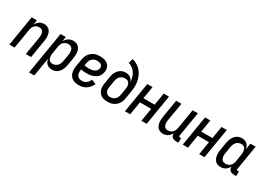

<svg xmlns="http://www.w3.org/2000/svg" viewBox="3 -1699 3994 2877"><g transform="rotate(30 2000.0 -260.0)"><path d="M6 0 92 -520H183L170 -441Q180 -459 194 -476Q208 -493 226 -505Q244 -517 265 -522.5Q286 -528 306 -528Q332 -528 356.5 -519.5Q381 -511 398 -493.5Q415 -476 424 -452.5Q433 -429 436 -404Q439 -379 437.5 -352.5Q436 -326 431 -299L382 0H291L343 -313Q345 -328 346 -343.5Q347 -359 345 -374Q343 -389 338 -403Q333 -417 323 -427.5Q313 -438 298.5 -443Q284 -448 269 -448Q248 -448 226.5 -440.5Q205 -433 189 -417Q173 -401 164.5 -380Q156 -359 153 -338L97 0Z M470 215 592 -520H683L669 -439Q680 -459 694.5 -476Q709 -493 728 -505Q747 -517 768 -522.5Q789 -528 810 -528Q837 -528 861 -520Q885 -512 903 -494.5Q921 -477 930.5 -453.5Q940 -430 943 -404.5Q946 -379 945 -352.5Q944 -326 939 -299L919 -179Q916 -157 909.5 -135Q903 -113 893 -92Q883 -71 868 -52Q853 -33 834 -19Q815 -5 791.5 1.5Q768 8 746 8Q721 8 697 0.5Q673 -7 655.5 -23Q638 -39 628 -61Q618 -83 615 -108L561 215ZM709 -72Q732 -72 754.5 -81Q777 -90 793.5 -108Q810 -126 818.5 -148Q827 -170 831 -193L851 -313Q853 -328 854 -344Q855 -360 852.5 -375.5Q850 -391 844.5 -404.5Q839 -418 828 -428.5Q817 -439 802.5 -443.5Q788 -448 773 -448Q751 -448 729.5 -441Q708 -434 691 -418Q674 -402 665 -381Q656 -360 653 -338L633 -218Q630 -202 629 -185Q628 -168 629.5 -152Q631 -136 636 -121Q641 -106 651.5 -94.5Q662 -83 677.5 -77.5Q693 -72 709 -72Z M1211 8Q1181 8 1152.5 2.5Q1124 -3 1100.5 -17.5Q1077 -32 1060.5 -54.5Q1044 -77 1036.5 -104.5Q1029 -132 1029 -161.5Q1029 -191 1034 -221L1054 -341Q1058 -365 1066 -390Q1074 -415 1089 -437.5Q1104 -460 1124.5 -478Q1145 -496 1169 -507.5Q1193 -519 1218.5 -523.5Q1244 -528 1269 -528Q1294 -528 1319 -525Q1344 -522 1366.5 -513Q1389 -504 1407.5 -489Q1426 -474 1437 -453Q1448 -432 1450.5 -407Q1453 -382 1449 -357Q1445 -333 1434.5 -309.5Q1424 -286 1406.5 -268Q1389 -250 1366.5 -237.5Q1344 -225 1319.5 -217.5Q1295 -210 1271.5 -207.5Q1248 -205 1225 -205Q1199 -205 1173.5 -207Q1148 -209 1124 -214L1123 -207Q1120 -190 1119.5 -173.5Q1119 -157 1122.5 -141Q1126 -125 1134.5 -111.5Q1143 -98 1156 -88.5Q1169 -79 1185.5 -75.5Q1202 -72 1219 -72Q1238 -72 1258 -78Q1278 -84 1294.5 -97Q1311 -110 1323.5 -127.5Q1336 -145 1344 -164L1421 -132Q1407 -101 1385.5 -74Q1364 -47 1336 -27.5Q1308 -8 1275.5 0Q1243 8 1211 8ZM1224 -285Q1238 -285 1252 -286.5Q1266 -288 1280.5 -291.5Q1295 -295 1308.5 -301.5Q1322 -308 1333 -318Q1344 -328 1350.5 -341.5Q1357 -355 1360 -369Q1363 -387 1357 -404Q1351 -421 1337 -431Q1323 -441 1305.5 -444.5Q1288 -448 1269 -448Q1246 -448 1222.5 -439.5Q1199 -431 1182 -413.5Q1165 -396 1156 -373Q1147 -350 1143 -327L1137 -293Q1159 -289 1180.5 -287Q1202 -285 1224 -285Z M1705 8Q1676 8 1648.5 2.5Q1621 -3 1598 -17Q1575 -31 1559 -52.5Q1543 -74 1535.5 -100.5Q1528 -127 1528 -155.5Q1528 -184 1533 -213L1552 -328Q1556 -350 1562 -372Q1568 -394 1579 -414.5Q1590 -435 1605.5 -453Q1621 -471 1641 -484Q1661 -497 1683.5 -502.5Q1706 -508 1728 -508Q1750 -508 1771.5 -503Q1793 -498 1810 -486Q1827 -474 1839 -456.5Q1851 -439 1858 -419Q1856 -459 1845 -497.5Q1834 -536 1813.5 -568Q1793 -600 1762 -623Q1731 -646 1693 -658L1715 -735Q1761 -724 1800 -700Q1839 -676 1868 -642Q1897 -608 1915.5 -566Q1934 -524 1942.5 -478.5Q1951 -433 1948 -384.5Q1945 -336 1937 -287L1918 -172Q1914 -147 1905.5 -123Q1897 -99 1882.5 -77.5Q1868 -56 1847 -38.5Q1826 -21 1803 -10.5Q1780 0 1754.5 4Q1729 8 1705 8ZM1705 -72Q1727 -72 1749.5 -79.5Q1772 -87 1789 -103Q1806 -119 1816 -141Q1826 -163 1829 -185L1847 -289Q1849 -306 1850.5 -322Q1852 -338 1849.5 -354Q1847 -370 1840.5 -384Q1834 -398 1823 -408.5Q1812 -419 1797 -423.5Q1782 -428 1766 -428Q1744 -428 1721 -420.5Q1698 -413 1681 -397Q1664 -381 1654.5 -359Q1645 -337 1641 -315L1622 -200Q1618 -176 1619 -153Q1620 -130 1630.5 -111Q1641 -92 1661.5 -82Q1682 -72 1705 -72Z M2006 0 2092 -520H2183L2148 -308H2342L2377 -520H2468L2382 0H2291L2328 -228H2134L2097 0Z M2667 8Q2641 8 2616.5 -0.5Q2592 -9 2575.5 -26.5Q2559 -44 2550 -67.5Q2541 -91 2537.5 -116Q2534 -141 2536 -167.5Q2538 -194 2542 -221L2592 -520H2683L2631 -207Q2628 -192 2627 -176.5Q2626 -161 2628 -146Q2630 -131 2635.5 -117Q2641 -103 2650.5 -92.5Q2660 -82 2675 -77Q2690 -72 2705 -72Q2726 -72 2747 -79.5Q2768 -87 2784 -103Q2800 -119 2808.5 -140Q2817 -161 2821 -182L2877 -520H2968L2897 -93Q2896 -89 2897 -85Q2898 -81 2900.5 -78Q2903 -75 2907 -73.5Q2911 -72 2916 -72H2936L2935 8H2902Q2882 8 2863 3.5Q2844 -1 2830 -12.5Q2816 -24 2809.5 -42Q2803 -60 2805 -80Q2794 -61 2779.5 -44Q2765 -27 2747 -15Q2729 -3 2708 2.5Q2687 8 2667 8Z M3006 0 3092 -520H3183L3148 -308H3342L3377 -520H3468L3382 0H3291L3328 -228H3134L3097 0Z M3663 8Q3636 8 3612 0Q3588 -8 3570.5 -25.5Q3553 -43 3543.5 -66.5Q3534 -90 3530.5 -115.5Q3527 -141 3528.5 -167.5Q3530 -194 3534 -221L3554 -341Q3558 -363 3564 -385Q3570 -407 3580 -428Q3590 -449 3605 -468Q3620 -487 3639.5 -501Q3659 -515 3682 -521.5Q3705 -528 3727 -528Q3752 -528 3776.5 -520.5Q3801 -513 3818 -497Q3835 -481 3845 -459Q3855 -437 3859 -412L3877 -520H3968L3897 -93Q3896 -89 3897 -85Q3898 -81 3900.5 -78Q3903 -75 3907 -73.5Q3911 -72 3916 -72H3936L3935 8H3902Q3882 8 3863 3.5Q3844 -1 3830 -13Q3816 -25 3809.5 -43Q3803 -61 3804 -81Q3794 -62 3779 -44.5Q3764 -27 3745.5 -15Q3727 -3 3705.5 2.5Q3684 8 3663 8ZM3701 -72Q3723 -72 3744.5 -79Q3766 -86 3782.5 -102Q3799 -118 3808 -139Q3817 -160 3821 -182L3841 -302Q3843 -318 3844.5 -335Q3846 -352 3844 -368Q3842 -384 3837 -399Q3832 -414 3821.5 -425.5Q3811 -437 3796 -442.5Q3781 -448 3765 -448Q3742 -448 3719.5 -439Q3697 -430 3680.5 -412Q3664 -394 3655.5 -372Q3647 -350 3643 -327L3623 -207Q3620 -192 3619 -176Q3618 -160 3620.5 -144.5Q3623 -129 3629 -115.5Q3635 -102 3645.5 -91.5Q3656 -81 3671 -76.5Q3686 -72 3701 -72Z"/></g></svg>

Font: Iosevka Medium
Style: Italic
Weight: 500
Italic angle: -9°
Monospace: yes
Designer: Belleve Invis
Foundry: Belleve Invis
Version: Version 32.5.0; ttfautohint (v1.8.4)